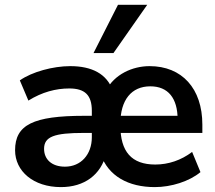

<svg xmlns="http://www.w3.org/2000/svg" viewBox="-20 -762 888 792"><path d="M231.4 9.8C328.4 9.8 396.1 -41.2 417.6 -126.5H395.1C426.5 -35.3 509.8 9.8 618.6 9.8C686.3 9.8 760.8 -13.7 806.9 -52L772.5 -135.3C727.5 -101 674.5 -83.3 620.6 -83.3C522.5 -83.3 476.5 -136.3 476.5 -245.1V-252C476.5 -350 522.5 -405.9 600 -405.9C673.5 -405.9 712.7 -356.9 712.7 -269.6L727.5 -284.3H467.6V-213.7H814.7V-248C814.7 -397.1 730.4 -489.2 597.1 -489.2C525.5 -489.2 452 -454.9 417.6 -389.2H445.1C420.6 -456.9 359.8 -489.2 269.6 -489.2C199 -489.2 111.8 -465.7 61.8 -430.4L97.1 -347.1C153.9 -382.4 210.8 -397.1 265.7 -397.1C330.4 -397.1 358.8 -369.6 358.8 -304.9V-196.1C358.8 -124.5 313.7 -74.5 248 -74.5C193.1 -74.5 161.8 -104.9 161.8 -148C161.8 -198 202.9 -213.7 325.5 -213.7H371.6V-284.3H327.5C116.7 -284.3 42.2 -247.1 42.2 -142.2C42.2 -55.9 117.6 9.8 231.4 9.8ZM365.7 -543.1H448L587.3 -742.2H466.7Z"/></svg>

Font: LL Pando Sans
Style: Bold
Weight: 700
Designer: Joshua Smith
Foundry: Joshua Smith
Version: Version 1.000;Glyphs 3.2.1 (3258)